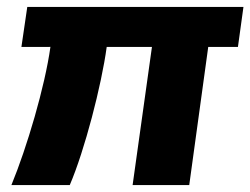

<svg xmlns="http://www.w3.org/2000/svg" viewBox="-20 -536 725 556"><path d="M669 -400 685 -516H59L42 -400H121C127 -400 127 -401 126 -400C110 -285 58 -109 13 0H182C225 -100 274 -289 289 -400H420L364 0H528L583 -400Z"/></svg>

Font: United Sans ExtraBold
Style: Italic
Weight: 800
Italic angle: -8°
Designer: Pablo Impallari, Rodrigo Fuenzalida (Modified by Dan O. Williams)
Version: Version 1.000;PS 001.000;hotconv 1.0.88;makeotf.lib2.5.64775